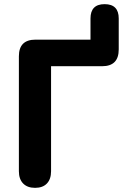

<svg xmlns="http://www.w3.org/2000/svg" viewBox="-20 -896 609 925"><path d="M71 -71V-625Q71 -705 151 -705H416V-807Q416 -876 484 -876Q552 -876 552 -807V-658Q552 -577 472 -577H226V-71Q226 -33 206 -12Q186 9 149 9Q112 9 91.5 -12Q71 -33 71 -71Z"/></svg>

Font: Nunito ExtraBold
Style: Regular
Weight: 800
Designer: Vernon Adams
Foundry: Vernon Adams
Version: Version 3.602